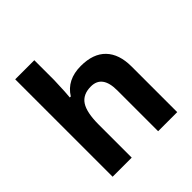

<svg xmlns="http://www.w3.org/2000/svg" viewBox="-201 -909 1059 1059"><g transform="rotate(-45 328.5 -380.0)"><path d="M582 0H433.1V-318.8Q433.1 -437 345.2 -437Q282.7 -437 254.9 -394.5Q227.1 -352.1 227.1 -256.8V0H78.1V-759.8H227.1V-605Q227.1 -586.9 223.6 -520L220.2 -476.1H228Q277.8 -556.2 386.2 -556.2Q482.4 -556.2 532.2 -504.4Q582 -452.6 582 -356Z"/></g></svg>

Font: CAA NEO Sans
Style: Bold
Weight: 700
Version: Version 1.10